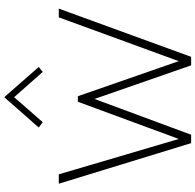

<svg xmlns="http://www.w3.org/2000/svg" viewBox="-28 -868 896 880"><g transform="rotate(-90 420.0 -428.0)"><path d="M18 -606.5H61L230 -33H214.5L393.5 -519H419L588 -33H571L780.5 -606.5H820.5L599.5 0H560.5L397 -470H416.5L242.5 0H204ZM300 -680 275.5 -698.5 414.5 -856.5 553 -698.5 530.5 -680 408.5 -818H420.5Z"/></g></svg>

Font: Karla ExtraLight
Style: Regular
Weight: 250
Designer: Jonathan Pinhorn
Version: Version 2.004;gftools[0.9.33]